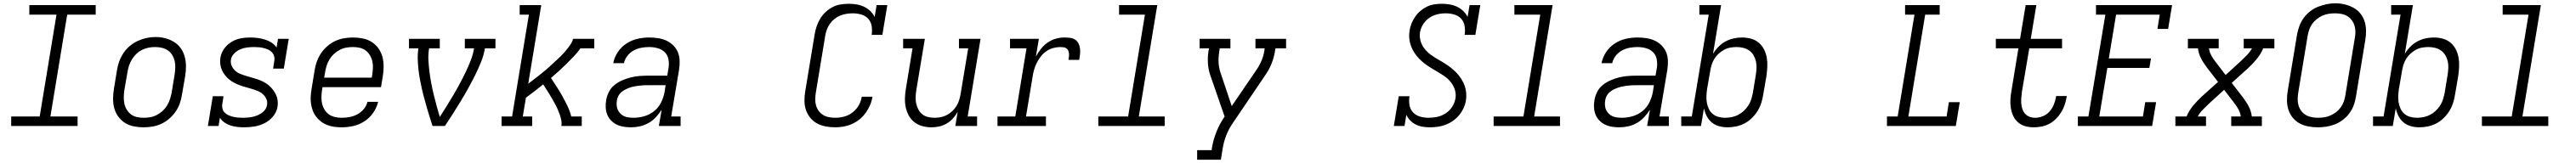

<svg xmlns="http://www.w3.org/2000/svg" viewBox="-20 -766 15640 991"><path d="M48 0V-58H221L323 -677H158V-735H561V-677H388L286 -58H451V0Z M851 8Q821 8 791.5 2Q762 -4 738 -19.5Q714 -35 697.5 -58Q681 -81 673.5 -109Q666 -137 666.5 -167.5Q667 -198 672 -228L690 -338Q694 -365 703.5 -391.5Q713 -418 729 -442.5Q745 -467 767.5 -486Q790 -505 816 -517Q842 -529 869.5 -535Q897 -541 924 -541Q955 -541 983.5 -533.5Q1012 -526 1036.5 -511Q1061 -496 1077.5 -472.5Q1094 -449 1101.5 -421Q1109 -393 1109 -362.5Q1109 -332 1104 -302L1085 -192Q1081 -165 1072 -138.5Q1063 -112 1046.5 -88Q1030 -64 1007.5 -44.5Q985 -25 959 -13Q933 -1 905.5 3.5Q878 8 851 8ZM852 -50Q873 -50 893 -53.5Q913 -57 932 -67Q951 -77 967 -91.5Q983 -106 994 -124Q1005 -142 1011.5 -162Q1018 -182 1022 -202L1040 -312Q1043 -333 1044 -354Q1045 -375 1040.5 -394.5Q1036 -414 1025.5 -431.5Q1015 -449 998.5 -460Q982 -471 962 -475.5Q942 -480 921 -480Q901 -480 881 -476Q861 -472 842 -462.5Q823 -453 807.5 -438Q792 -423 781 -405Q770 -387 763.5 -367.5Q757 -348 754 -328L735 -218Q732 -198 731.5 -177Q731 -156 735 -136.5Q739 -117 749.5 -99.5Q760 -82 775.5 -70.5Q791 -59 811 -54.5Q831 -50 852 -50Z M1461 8Q1440 8 1419 5.5Q1398 3 1378.5 -3.5Q1359 -10 1342.5 -21.5Q1326 -33 1315 -50L1307 0H1242L1272 -181H1337L1330 -136Q1327 -121 1330.5 -106.5Q1334 -92 1343.5 -82Q1353 -72 1366 -66Q1379 -60 1393 -56.5Q1407 -53 1422 -51.5Q1437 -50 1452 -50Q1474 -50 1496 -52.5Q1518 -55 1540 -63.5Q1562 -72 1580 -88.5Q1598 -105 1601 -128Q1605 -147 1597 -164.5Q1589 -182 1575.5 -194Q1562 -206 1544.5 -213Q1527 -220 1509 -225.5Q1491 -231 1472.5 -236Q1454 -241 1436.5 -247.5Q1419 -254 1402.5 -262.5Q1386 -271 1372 -282.5Q1358 -294 1346.5 -308.5Q1335 -323 1327.5 -339.5Q1320 -356 1317.5 -375Q1315 -394 1318 -414Q1321 -434 1330 -452Q1339 -470 1353 -485Q1367 -500 1385 -511Q1403 -522 1422.5 -528Q1442 -534 1461 -536Q1480 -538 1499 -538Q1522 -538 1545 -535Q1568 -532 1589 -525.5Q1610 -519 1628.5 -507Q1647 -495 1659 -477L1668 -530H1733L1703 -349H1638L1645 -394Q1648 -409 1644.5 -423Q1641 -437 1631.5 -447.5Q1622 -458 1609 -464Q1596 -470 1582.5 -473.5Q1569 -477 1554 -478.5Q1539 -480 1524 -480Q1503 -480 1481.5 -477.5Q1460 -475 1439.5 -466.5Q1419 -458 1402 -441Q1385 -424 1382 -403Q1379 -383 1386.5 -366Q1394 -349 1407.5 -336.5Q1421 -324 1438.5 -317Q1456 -310 1474 -304.5Q1492 -299 1510 -294Q1528 -289 1545.5 -283Q1563 -277 1579.5 -268.5Q1596 -260 1610 -248.5Q1624 -237 1635.5 -222.5Q1647 -208 1655 -191.5Q1663 -175 1665.5 -156Q1668 -137 1665 -118Q1660 -85 1638 -58.5Q1616 -32 1586 -17Q1556 -2 1524.5 3Q1493 8 1461 8Z M2055 8Q2032 8 2009.5 5Q1987 2 1966.5 -6Q1946 -14 1929 -27Q1912 -40 1899 -57Q1886 -74 1878.5 -94.5Q1871 -115 1868 -137Q1865 -159 1866.5 -182Q1868 -205 1872 -228L1890 -338Q1894 -365 1903.5 -391.5Q1913 -418 1929 -442Q1945 -466 1967.5 -485.5Q1990 -505 2016 -517Q2042 -529 2069.5 -533.5Q2097 -538 2124 -538Q2154 -538 2183.5 -532Q2213 -526 2237 -510.5Q2261 -495 2277.5 -472Q2294 -449 2301.5 -421Q2309 -393 2309 -362.5Q2309 -332 2304 -302L2293 -236H1938L1935 -218Q1932 -197 1931.5 -176Q1931 -155 1935.5 -135.5Q1940 -116 1950.5 -99Q1961 -82 1977 -70.5Q1993 -59 2013.5 -54.5Q2034 -50 2055 -50Q2079 -50 2103 -54.5Q2127 -59 2149.5 -71Q2172 -83 2188.5 -103Q2205 -123 2211 -147H2276Q2267 -111 2245.5 -80Q2224 -49 2192.5 -28.5Q2161 -8 2125.5 0Q2090 8 2055 8ZM1948 -294H2237L2240 -312Q2243 -332 2244 -353Q2245 -374 2240.5 -393.5Q2236 -413 2225.5 -430.5Q2215 -448 2199.5 -459.5Q2184 -471 2164 -475.5Q2144 -480 2123 -480Q2103 -480 2082.5 -476.5Q2062 -473 2043 -463Q2024 -453 2008 -438.5Q1992 -424 1981 -406Q1970 -388 1963.5 -368Q1957 -348 1954 -328Z M2606 0Q2597 -28 2588 -56.5Q2579 -85 2571 -113.5Q2563 -142 2555 -171Q2547 -200 2540.5 -229.5Q2534 -259 2528.5 -288.5Q2523 -318 2520 -348.5Q2517 -379 2516 -410Q2515 -441 2520 -472H2463V-530H2650V-472H2585Q2579 -436 2581 -399.5Q2583 -363 2587.5 -328Q2592 -293 2598.5 -258.5Q2605 -224 2613.5 -189.5Q2622 -155 2631 -121.5Q2640 -88 2650 -55Q2671 -88 2692 -121.5Q2713 -155 2733 -189Q2753 -223 2771.5 -257.5Q2790 -292 2807 -327.5Q2824 -363 2838 -399Q2852 -435 2858 -472H2802V-530H2988V-472H2924Q2917 -430 2900.5 -389Q2884 -348 2864 -308Q2844 -268 2822.5 -229Q2801 -190 2777.5 -151.5Q2754 -113 2730 -75Q2706 -37 2681 0Z M3025 0V-58H3089L3191 -677H3135V-735H3266L3187 -257Q3200 -267 3213 -277Q3226 -287 3239 -297Q3252 -307 3264.5 -317Q3277 -327 3289.5 -337.5Q3302 -348 3314 -359Q3326 -370 3338 -381Q3350 -392 3362 -403Q3374 -414 3385.5 -425.5Q3397 -437 3408 -449.5Q3419 -462 3428.5 -474.5Q3438 -487 3447 -501Q3456 -515 3459 -530H3588V-472H3504Q3485 -446 3463.5 -423Q3442 -400 3419 -377.5Q3396 -355 3372.5 -333.5Q3349 -312 3325 -292Q3343 -264 3361 -236.5Q3379 -209 3395 -180Q3411 -151 3425.5 -121Q3440 -91 3448 -58H3512V0H3388Q3391 -18 3387.5 -36Q3384 -54 3378 -70.5Q3372 -87 3365 -103Q3358 -119 3349.5 -134.5Q3341 -150 3332.5 -165Q3324 -180 3315 -194.5Q3306 -209 3296.5 -223.5Q3287 -238 3278 -253Q3252 -232 3226 -212Q3200 -192 3173 -172L3154 -58H3211V0Z M3811 8Q3788 8 3766 4.5Q3744 1 3724.5 -8.5Q3705 -18 3690 -33.5Q3675 -49 3667 -68.5Q3659 -88 3657.5 -111Q3656 -134 3660 -156Q3664 -182 3676.5 -207Q3689 -232 3711 -249.5Q3733 -267 3758.5 -278Q3784 -289 3810.5 -295.5Q3837 -302 3863 -304Q3889 -306 3915 -306H4031L4039 -354Q4043 -380 4038 -406Q4033 -432 4015.5 -449Q3998 -466 3973 -473Q3948 -480 3921 -480Q3897 -480 3873 -475.5Q3849 -471 3827 -459Q3805 -447 3789 -426.5Q3773 -406 3768 -382H3703Q3710 -418 3731 -449.5Q3752 -481 3783.5 -501.5Q3815 -522 3850.5 -530Q3886 -538 3921 -538Q3948 -538 3975 -534Q4002 -530 4025 -519.5Q4048 -509 4066.5 -491Q4085 -473 4095 -449.5Q4105 -426 4106 -398.5Q4107 -371 4103 -344L4055 -58H4112V0H3980L3997 -99Q3982 -75 3962 -53.5Q3942 -32 3917 -18Q3892 -4 3865 2Q3838 8 3811 8ZM3827 -50Q3859 -50 3892 -59.5Q3925 -69 3952 -91Q3979 -113 3994 -144Q4009 -175 4015 -208L4021 -248H3915Q3901 -248 3887 -247.5Q3873 -247 3859 -245Q3845 -243 3831 -240.5Q3817 -238 3803 -233Q3789 -228 3776 -221.5Q3763 -215 3751.5 -205Q3740 -195 3733.5 -181.5Q3727 -168 3725 -154Q3723 -140 3724 -125Q3725 -110 3731 -97.5Q3737 -85 3747 -75Q3757 -65 3769.5 -59.5Q3782 -54 3797 -52Q3812 -50 3827 -50Z M5050 8Q5020 8 4992 2.5Q4964 -3 4940 -16Q4916 -29 4898.5 -51Q4881 -73 4872.5 -99Q4864 -125 4864 -154.5Q4864 -184 4869 -213L4926 -558Q4930 -582 4938 -606Q4946 -630 4959.5 -652.5Q4973 -675 4992.5 -693Q5012 -711 5035 -723Q5058 -735 5083 -739Q5108 -743 5133 -743Q5157 -743 5181 -739Q5205 -735 5226 -725Q5247 -715 5263.5 -699Q5280 -683 5290 -663L5302 -735H5367L5337 -554H5272Q5276 -581 5272 -607Q5268 -633 5251.5 -651.5Q5235 -670 5209.5 -677.5Q5184 -685 5158 -685Q5139 -685 5119.5 -682Q5100 -679 5081.5 -671.5Q5063 -664 5046.5 -651Q5030 -638 5018.5 -621.5Q5007 -605 5000 -586.5Q4993 -568 4990 -548L4933 -203Q4930 -184 4929.5 -164Q4929 -144 4934 -126Q4939 -108 4950 -92.5Q4961 -77 4976.5 -67.5Q4992 -58 5011 -54Q5030 -50 5050 -50Q5068 -50 5086.5 -53Q5105 -56 5122.5 -63Q5140 -70 5155.5 -82Q5171 -94 5183 -109.5Q5195 -125 5202 -142.5Q5209 -160 5212 -178H5277Q5273 -152 5262.5 -127.5Q5252 -103 5236 -80.5Q5220 -58 5198.5 -40.5Q5177 -23 5152 -12Q5127 -1 5101 3.5Q5075 8 5050 8Z M5635 8Q5606 8 5579 0.5Q5552 -7 5531 -23.5Q5510 -40 5497 -64Q5484 -88 5478.5 -115Q5473 -142 5474 -170.5Q5475 -199 5480 -228L5520 -472H5463V-530H5595L5543 -218Q5540 -198 5539 -177.5Q5538 -157 5542 -138Q5546 -119 5555 -101.5Q5564 -84 5578.5 -72Q5593 -60 5612.5 -55Q5632 -50 5652 -50Q5652 -50 5652.5 -50Q5653 -50 5653 -50Q5672 -50 5691 -53.5Q5710 -57 5728 -66.5Q5746 -76 5761 -90Q5776 -104 5786.5 -121Q5797 -138 5803 -157Q5809 -176 5812 -195L5858 -472H5802V-530H5933L5855 -58H5912V0H5780L5794 -86Q5782 -64 5765 -45.5Q5748 -27 5726.5 -14.5Q5705 -2 5681.5 3Q5658 8 5635 8Z M6036 0V-58H6144L6212 -472H6112V-530H6287L6269 -422Q6282 -446 6299.5 -468.5Q6317 -491 6340 -507Q6363 -523 6389 -530.5Q6415 -538 6442 -538Q6459 -538 6476 -536Q6493 -534 6506.5 -525.5Q6520 -517 6527.5 -502Q6535 -487 6537 -470.5Q6539 -454 6537 -436.5Q6535 -419 6532 -402H6467Q6468 -412 6469.5 -421.5Q6471 -431 6470 -440.5Q6469 -450 6465.5 -458.5Q6462 -467 6454.5 -472Q6447 -477 6437.5 -478.5Q6428 -480 6418 -480Q6396 -480 6374 -474Q6352 -468 6333 -455Q6314 -442 6299.5 -423.5Q6285 -405 6274.5 -384Q6264 -363 6258 -342Q6252 -321 6249 -299L6209 -58H6330V0Z M6648 0V-58H6829L6931 -677H6774V-735H7006L6894 -58H7051V0Z M7248 205V147H7336L7338 131Q7346 85 7364 38.5Q7382 -8 7410 -50L7415 -57L7328 -308Q7316 -342 7313.5 -380Q7311 -418 7317 -457L7320 -472H7263V-530H7450V-472H7385L7383 -457Q7377 -423 7378 -390Q7379 -357 7389 -327L7458 -121L7608 -341Q7626 -367 7638.5 -396.5Q7651 -426 7656 -457L7658 -472H7602V-530H7788V-472H7724L7721 -457Q7715 -418 7700 -380Q7685 -342 7661 -308L7464 -17Q7462 -14 7460 -11Q7458 -8 7456 -5Q7436 27 7423 61.5Q7410 96 7404 131L7392 205Z M8662 8Q8662 8 8662 8Q8662 8 8661 8Q8639 8 8617 4.5Q8595 1 8576 -8.5Q8557 -18 8542 -33.5Q8527 -49 8518 -68L8507 0H8442L8472 -181H8537Q8533 -154 8537 -128Q8541 -102 8558 -83.5Q8575 -65 8600.5 -57.5Q8626 -50 8652 -50Q8679 -50 8705.5 -55.5Q8732 -61 8756 -76.5Q8780 -92 8795.5 -115.5Q8811 -139 8816 -166Q8821 -194 8812.5 -220.5Q8804 -247 8787.5 -267.5Q8771 -288 8749 -303Q8727 -318 8704 -331.5Q8681 -345 8658.5 -359Q8636 -373 8616 -390Q8596 -407 8579.5 -428Q8563 -449 8552 -473Q8541 -497 8537 -524.5Q8533 -552 8538 -580Q8541 -603 8550 -624.5Q8559 -646 8572.5 -665.5Q8586 -685 8604.5 -700.5Q8623 -716 8644 -726Q8665 -736 8687.5 -739.5Q8710 -743 8733 -743Q8757 -743 8781 -739Q8805 -735 8826 -725Q8847 -715 8863.5 -699Q8880 -683 8890 -663L8902 -735H8967L8937 -554H8872Q8876 -581 8872 -607Q8868 -633 8851.5 -651.5Q8835 -670 8809.5 -677.5Q8784 -685 8757 -685Q8741 -685 8723.5 -682.5Q8706 -680 8689.5 -674Q8673 -668 8657.5 -657.5Q8642 -647 8630.5 -633Q8619 -619 8611.5 -603Q8604 -587 8601 -570Q8597 -541 8605 -515Q8613 -489 8629.5 -468.5Q8646 -448 8667.5 -432.5Q8689 -417 8712 -404Q8735 -391 8757.5 -376.5Q8780 -362 8800 -345Q8820 -328 8836.5 -307.5Q8853 -287 8864.5 -263Q8876 -239 8880 -212Q8884 -185 8880 -156Q8876 -132 8865.5 -109Q8855 -86 8839 -66.5Q8823 -47 8802 -32Q8781 -17 8757.5 -8Q8734 1 8710 4.5Q8686 8 8662 8Z M9048 0V-58H9229L9331 -677H9174V-735H9406L9294 -58H9451V0Z M9811 8Q9788 8 9766 4.5Q9744 1 9724.5 -8.5Q9705 -18 9690 -33.5Q9675 -49 9667 -68.5Q9659 -88 9657.5 -111Q9656 -134 9660 -156Q9664 -182 9676.5 -207Q9689 -232 9711 -249.5Q9733 -267 9758.5 -278Q9784 -289 9810.5 -295.5Q9837 -302 9863 -304Q9889 -306 9915 -306H10031L10039 -354Q10043 -380 10038 -406Q10033 -432 10015.5 -449Q9998 -466 9973 -473Q9948 -480 9921 -480Q9897 -480 9873 -475.5Q9849 -471 9827 -459Q9805 -447 9789 -426.5Q9773 -406 9768 -382H9703Q9710 -418 9731 -449.5Q9752 -481 9783.5 -501.5Q9815 -522 9850.5 -530Q9886 -538 9921 -538Q9948 -538 9975 -534Q10002 -530 10025 -519.5Q10048 -509 10066.5 -491Q10085 -473 10095 -449.5Q10105 -426 10106 -398.5Q10107 -371 10103 -344L10055 -58H10112V0H9980L9997 -99Q9982 -75 9962 -53.5Q9942 -32 9917 -18Q9892 -4 9865 2Q9838 8 9811 8ZM9827 -50Q9859 -50 9892 -59.5Q9925 -69 9952 -91Q9979 -113 9994 -144Q10009 -175 10015 -208L10021 -248H9915Q9901 -248 9887 -247.5Q9873 -247 9859 -245Q9845 -243 9831 -240.5Q9817 -238 9803 -233Q9789 -228 9776 -221.5Q9763 -215 9751.5 -205Q9740 -195 9733.5 -181.5Q9727 -168 9725 -154Q9723 -140 9724 -125Q9725 -110 9731 -97.5Q9737 -85 9747 -75Q9757 -65 9769.5 -59.5Q9782 -54 9797 -52Q9812 -50 9827 -50Z M10468 8Q10441 8 10416 1Q10391 -6 10372 -22Q10353 -38 10341.5 -60.5Q10330 -83 10325 -108L10307 0H10187V-58H10251L10354 -677H10297V-735H10429L10380 -439Q10394 -462 10413.5 -482Q10433 -502 10456.5 -514.5Q10480 -527 10505.5 -532.5Q10531 -538 10556 -538Q10585 -538 10611.5 -530.5Q10638 -523 10658 -506Q10678 -489 10690 -465Q10702 -441 10706.5 -414Q10711 -387 10709.5 -358.5Q10708 -330 10704 -302L10685 -192Q10681 -166 10673 -140.5Q10665 -115 10650.5 -91.5Q10636 -68 10615.5 -48Q10595 -28 10571 -15.5Q10547 -3 10520.5 2.5Q10494 8 10468 8ZM10453 -50Q10473 -50 10493.5 -54Q10514 -58 10532.5 -67.5Q10551 -77 10567 -92Q10583 -107 10594.5 -125Q10606 -143 10612 -162.5Q10618 -182 10622 -202L10640 -312Q10643 -332 10644 -353Q10645 -374 10640.5 -393.5Q10636 -413 10626 -430Q10616 -447 10600 -458.5Q10584 -470 10564 -475Q10544 -480 10523 -480Q10523 -480 10523 -480Q10523 -480 10523 -480Q10504 -480 10484.5 -476.5Q10465 -473 10447.5 -463.5Q10430 -454 10414.5 -440Q10399 -426 10388.5 -409Q10378 -392 10372 -373Q10366 -354 10363 -335L10344 -225Q10341 -204 10340 -183Q10339 -162 10342.5 -142Q10346 -122 10354.5 -104Q10363 -86 10378 -73.5Q10393 -61 10412.5 -55.5Q10432 -50 10453 -50Z M11436 0V-58H11501L11603 -677H11546V-735H11756V-677H11668L11566 -58H11798L11812 -145H11878L11854 0Z M12326 8Q12300 8 12275 1Q12250 -6 12231.5 -22.5Q12213 -39 12202.5 -61.5Q12192 -84 12188 -110Q12184 -136 12185.5 -162.5Q12187 -189 12192 -215L12234 -472H12097V-530H12244L12278 -735H12343L12309 -530H12499V-472H12300L12255 -206Q12253 -188 12251.5 -170.5Q12250 -153 12251.5 -135.5Q12253 -118 12258.5 -102Q12264 -86 12275 -74Q12286 -62 12302 -56Q12318 -50 12336 -50Q12359 -50 12382.5 -59.5Q12406 -69 12422.5 -87.5Q12439 -106 12448.5 -129Q12458 -152 12462 -175Q12462 -177 12462.5 -178.5Q12463 -180 12463 -182H12528Q12527 -180 12527 -177.5Q12527 -175 12526 -173Q12522 -149 12514 -126Q12506 -103 12492.5 -81.5Q12479 -60 12460.5 -42Q12442 -24 12420 -12.5Q12398 -1 12374 3.5Q12350 8 12326 8Z M12595 0V-58H12659L12762 -677H12705V-735H13167L13143 -590H13078L13092 -677H12827L12783 -411H13039L13029 -353H12774L12725 -58H12990L13004 -145H13070L13046 0Z M13187 0V-58H13255Q13269 -92 13293.5 -122Q13318 -152 13346 -178L13446 -268L13378 -356Q13369 -369 13360 -382Q13351 -395 13343.5 -409.5Q13336 -424 13331 -439.5Q13326 -455 13324 -472H13263V-530H13450V-472H13391Q13394 -449 13405 -429Q13416 -409 13430 -391L13492 -310L13585 -395Q13604 -413 13622 -431.5Q13640 -450 13652 -472H13602V-530H13788V-472H13720Q13706 -438 13681.5 -408Q13657 -378 13629 -352L13529 -262L13597 -174Q13606 -161 13615 -148Q13624 -135 13631.5 -120.5Q13639 -106 13644 -90.5Q13649 -75 13651 -58H13712V0H13526V-58H13584Q13581 -81 13570 -101Q13559 -121 13545 -139L13483 -220L13390 -135Q13371 -117 13353 -98.5Q13335 -80 13323 -58H13373V0Z M14051 8Q14022 8 13993.5 2.5Q13965 -3 13941 -16Q13917 -29 13899.5 -50.5Q13882 -72 13873.5 -98.5Q13865 -125 13864.5 -154.5Q13864 -184 13869 -213L13926 -558Q13931 -584 13940.5 -609.5Q13950 -635 13966.5 -657.5Q13983 -680 14005.5 -697.5Q14028 -715 14053.5 -725Q14079 -735 14105.5 -740.5Q14132 -746 14158 -746Q14188 -746 14216 -739Q14244 -732 14268 -719Q14292 -706 14309.5 -684.5Q14327 -663 14335.5 -636.5Q14344 -610 14344.5 -580.5Q14345 -551 14340 -522L14283 -177Q14279 -151 14269.5 -125.5Q14260 -100 14243.5 -77.5Q14227 -55 14204 -37.5Q14181 -20 14155.5 -10Q14130 0 14103.5 4Q14077 8 14051 8ZM14052 -50Q14072 -50 14091 -53Q14110 -56 14128.5 -64Q14147 -72 14163 -84.5Q14179 -97 14191 -113.5Q14203 -130 14209.5 -149Q14216 -168 14219 -187L14276 -532Q14280 -552 14280 -572Q14280 -592 14274.5 -610Q14269 -628 14257.5 -643.5Q14246 -659 14230 -668.5Q14214 -678 14194.5 -681.5Q14175 -685 14155 -685Q14136 -685 14117 -682Q14098 -679 14080 -671Q14062 -663 14045.5 -650Q14029 -637 14017.5 -620.5Q14006 -604 13999.5 -585.5Q13993 -567 13990 -548L13933 -203Q13930 -184 13929.5 -164Q13929 -144 13934.5 -125.5Q13940 -107 13951 -92Q13962 -77 13978 -67.5Q13994 -58 14013 -54Q14032 -50 14052 -50Z M14668 8Q14641 8 14616 1Q14591 -6 14572 -22Q14553 -38 14541.5 -60.5Q14530 -83 14525 -108L14507 0H14387V-58H14451L14554 -677H14497V-735H14629L14580 -439Q14594 -462 14613.5 -482Q14633 -502 14656.5 -514.5Q14680 -527 14705.5 -532.5Q14731 -538 14756 -538Q14785 -538 14811.5 -530.5Q14838 -523 14858 -506Q14878 -489 14890 -465Q14902 -441 14906.5 -414Q14911 -387 14909.5 -358.5Q14908 -330 14904 -302L14885 -192Q14881 -166 14873 -140.5Q14865 -115 14850.5 -91.5Q14836 -68 14815.5 -48Q14795 -28 14771 -15.5Q14747 -3 14720.5 2.5Q14694 8 14668 8ZM14653 -50Q14673 -50 14693.5 -54Q14714 -58 14732.5 -67.5Q14751 -77 14767 -92Q14783 -107 14794.5 -125Q14806 -143 14812 -162.5Q14818 -182 14822 -202L14840 -312Q14843 -332 14844 -353Q14845 -374 14840.5 -393.5Q14836 -413 14826 -430Q14816 -447 14800 -458.5Q14784 -470 14764 -475Q14744 -480 14723 -480Q14723 -480 14723 -480Q14723 -480 14723 -480Q14704 -480 14684.5 -476.5Q14665 -473 14647.5 -463.5Q14630 -454 14614.5 -440Q14599 -426 14588.5 -409Q14578 -392 14572 -373Q14566 -354 14563 -335L14544 -225Q14541 -204 14540 -183Q14539 -162 14542.5 -142Q14546 -122 14554.5 -104Q14563 -86 14578 -73.5Q14593 -61 14612.5 -55.5Q14632 -50 14653 -50Z M15048 0V-58H15229L15331 -677H15174V-735H15406L15294 -58H15451V0Z"/></svg>

Font: Iosevka Curly Slab LtExObl
Style: Regular
Weight: 300
Width: 7
Italic angle: -9°
Monospace: yes
Designer: Belleve Invis
Foundry: Belleve Invis
Version: Version 11.1.0; ttfautohint (v1.8.3)